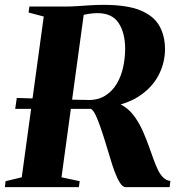

<svg xmlns="http://www.w3.org/2000/svg" viewBox="-37 -770 749 790"><path d="M-17 0 -14 -24.5 52.5 -40.5 143 -702 80.5 -718.5 84 -743H225.5Q255.5 -743 281 -744.8Q306.5 -746.5 332.5 -748.2Q358.5 -750 390 -750Q484.5 -750 539.5 -727.8Q594.5 -705.5 618 -664.8Q641.5 -624 642 -569Q642 -510.5 614.5 -458.8Q587 -407 531.5 -371.8Q476 -336.5 391 -327.5L414 -351.5Q448 -349.5 474 -332Q500 -314.5 519 -287Q538 -259.5 551.8 -228Q565.5 -196.5 576 -167Q586 -139 595 -114Q604 -89 613.5 -69.8Q623 -50.5 635.2 -39Q647.5 -27.5 664 -25.5L661 0H479.5Q468 0 456.8 -17.5Q445.5 -35 435 -63Q424.5 -91 415.5 -122.5Q405.5 -155.5 395.5 -188Q385.5 -220.5 375.8 -248.2Q366 -276 356.8 -295.8Q347.5 -315.5 337.5 -322Q328.5 -322 316.5 -322Q304.5 -322 284.2 -322Q264 -322 231 -322Q198 -322 147.8 -322Q97.5 -322 25.5 -322L32 -367Q92 -365 136 -363.8Q180 -362.5 210.8 -361.5Q241.5 -360.5 261.8 -360Q282 -359.5 294.2 -359.2Q306.5 -359 313.5 -359Q320.5 -359 325.5 -358.5Q367 -358 396.2 -376.5Q425.5 -395 443.8 -426Q462 -457 470 -494.8Q478 -532.5 478 -570Q477.5 -635.5 450.8 -675.8Q424 -716 364 -716Q356 -716 346.5 -715.2Q337 -714.5 327.8 -713Q318.5 -711.5 310 -709.5Q301.5 -707.5 295 -704L310 -728L216 -40.5L291 -24.5L287.5 0Z"/></svg>

Font: Merriweather 120pt ExtraBold
Style: Italic
Weight: 800
Italic angle: -7.8°
Version: Version 2.101